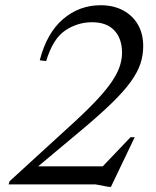

<svg xmlns="http://www.w3.org/2000/svg" viewBox="-20 -705 596 734"><path d="M156.5 -471.5 132 -474.5Q158.5 -578 220.5 -631.5Q282.5 -685 365 -685Q413.5 -685 450.2 -665.5Q487 -646 507.2 -611Q527.5 -576 527.5 -529Q527.5 -494 516.8 -461.5Q506 -429 480.2 -393Q454.5 -357 409.5 -313Q364.5 -269 295.5 -211L81 -31.5L103.5 -69H391.5L366.5 -62.5L479 -180.5H495L404 9.5H396L345.5 0H13L16.5 -12L268.5 -242.5Q322 -292 356.8 -330Q391.5 -368 411.2 -398.5Q431 -429 438.8 -454.5Q446.5 -480 446.5 -503Q446.5 -557.5 417 -588.8Q387.5 -620 332 -620Q276 -620 229 -588.2Q182 -556.5 156.5 -471.5Z"/></svg>

Font: Newsreader 24pt
Style: Italic
Weight: 400
Italic angle: -17°
Designer: Hugues Gentile
Foundry: Production Type
Version: Version 1.003